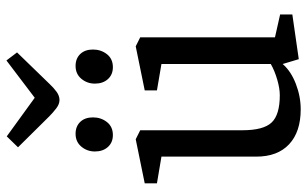

<svg xmlns="http://www.w3.org/2000/svg" viewBox="-199 -747 955 597"><g transform="rotate(-90 278.5 -448.5)"><path d="M237 9Q167 9 128.5 -27Q90 -63 90 -129V-424L7 -438V-476L144 -504L172 -490V-172Q172 -107 196 -81.5Q220 -56 281 -56Q302 -56 329.5 -64Q357 -72 378 -84V-424L296 -438V-476L433 -504L461 -490V-71L532 -55V-17L393 3L378 -47L377 -46Q355 -21 316 -6Q277 9 237 9ZM157 -575Q134 -575 120 -590.5Q106 -606 106 -631Q106 -655 121 -673Q136 -691 161 -691Q184 -691 198 -676.5Q212 -662 212 -637Q212 -612 197.5 -593.5Q183 -575 157 -575ZM368 -575Q345 -575 331 -590.5Q317 -606 317 -631Q317 -655 332 -673Q347 -691 372 -691Q395 -691 409 -676.5Q423 -662 423 -637Q423 -612 408.5 -593.5Q394 -575 368 -575ZM266 -741Q253 -741 239.5 -751.5Q226 -762 215 -773L119 -870L153 -905L273 -818L389 -906L414 -873L317 -773Q304 -759 291.5 -750Q279 -741 266 -741Z"/></g></svg>

Font: Faustina VF Beta
Style: Regular
Weight: 400
Designer: Alfonso Garcia
Foundry: Omnibus-Type
Version: Version 1.006